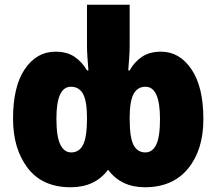

<svg xmlns="http://www.w3.org/2000/svg" viewBox="-20 -780 914 810"><path d="M436 -64Q491 10 591 10Q709 10 773.5 -69Q838 -148 838 -277Q838 -414 787.5 -488Q737 -562 660 -562Q611 -562 579 -540.5Q547 -519 527 -483H521Q523 -509 525 -535.5Q527 -562 527 -588V-760H347V-588Q347 -563 349 -536.5Q351 -510 353 -483H347Q327 -518 295 -540Q263 -562 214 -562Q135 -562 85 -489Q35 -416 35 -279Q35 -152 97 -71Q159 10 278 10Q381 10 436 -64ZM527 -282Q527 -353 543.5 -383.5Q560 -414 594 -414Q655 -414 655 -278Q655 -202 639 -169.5Q623 -137 593 -137Q560 -137 543.5 -168Q527 -199 527 -282ZM218 -280Q218 -414 279 -414Q314 -414 330.5 -383.5Q347 -353 347 -282Q347 -201 330.5 -169Q314 -137 280 -137Q251 -137 234.5 -170Q218 -203 218 -280Z"/></svg>

Font: Noto Sans UI SemiCondensed Black
Style: Regular
Weight: 900
Width: 4
Designer: Monotype Design Team
Foundry: Monotype Imaging Inc.
Version: 1.001